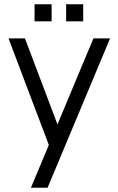

<svg xmlns="http://www.w3.org/2000/svg" viewBox="-20 -680 552 900"><path d="M418 -500H496L203 200H125ZM20 -500H97L286 0H209ZM290 -660H370V-580H290ZM142 -660H222V-580H142Z"/></svg>

Font: Uncut Sans Variable
Style: Regular
Weight: 400
Designer: Kasper Nordkvist
Foundry: UNCUT.wtf
Version: Version 1.304;Glyphs 3.2 (3246)